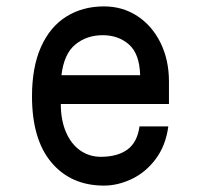

<svg xmlns="http://www.w3.org/2000/svg" viewBox="-20 -570 640 600"><path d="M80 -269Q80 -360 108 -423Q136 -486 187 -518Q238 -550 305 -550Q363 -550 409 -520Q455 -490 481.5 -436.5Q508 -383 508 -315V-245H170Q170 -195 186 -157.5Q202 -120 230.5 -100Q259 -80 295 -80Q347 -80 378 -102.5Q409 -125 416 -175H506Q498 -115 466.5 -73Q435 -31 391.5 -10.5Q348 10 305 10Q202 10 141 -62Q80 -134 80 -269ZM301 -460Q251 -460 215.5 -431Q180 -402 172 -335H418Q416 -402 383 -431Q350 -460 301 -460Z"/></svg>

Font: Fliege Mono Thin
Style: Regular
Weight: 100
Version: Version 0.020;Glyphs 3.3 (3306)